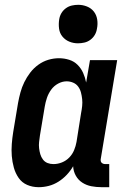

<svg xmlns="http://www.w3.org/2000/svg" viewBox="-20 -770 540 798"><path d="M141 8Q115 8 93 -1.5Q71 -11 57.5 -30.5Q44 -50 37.5 -73.5Q31 -97 29 -121.5Q27 -146 29 -171.5Q31 -197 35 -222L55 -342Q59 -364 65 -386Q71 -408 81 -428.5Q91 -449 105.5 -468Q120 -487 139.5 -501Q159 -515 181 -521.5Q203 -528 225 -528Q247 -528 267.5 -521.5Q288 -515 302.5 -500.5Q317 -486 325.5 -467Q334 -448 338 -427L354 -520H467L399 -111Q398 -107 398.5 -102Q399 -97 402 -94Q405 -91 409 -89.5Q413 -88 418 -88H434V8H402Q380 8 359.5 4Q339 0 322 -11Q305 -22 295 -40Q285 -58 284 -79Q273 -60 257.5 -43.5Q242 -27 223 -15Q204 -3 183 2.5Q162 8 141 8ZM202 -88Q220 -88 237.5 -95Q255 -102 268 -115.5Q281 -129 288 -146Q295 -163 298 -180L317 -300Q320 -315 321.5 -329.5Q323 -344 321.5 -358Q320 -372 316.5 -385.5Q313 -399 305 -410Q297 -421 284 -426.5Q271 -432 257 -432Q239 -432 221.5 -422.5Q204 -413 192.5 -397Q181 -381 175 -363Q169 -345 166 -327L146 -207Q144 -193 142.5 -180Q141 -167 142.5 -154Q144 -141 147.5 -129Q151 -117 158.5 -107Q166 -97 177.5 -92.5Q189 -88 202 -88ZM304 -590Q285 -590 268 -597Q251 -604 239.5 -618Q228 -632 225.5 -651Q223 -670 226 -689Q228 -703 235 -715Q242 -727 253.5 -735.5Q265 -744 278.5 -747Q292 -750 305 -750Q324 -750 341.5 -743Q359 -736 370 -722Q381 -708 384 -689Q387 -670 383 -651Q381 -637 374 -625Q367 -613 355.5 -604.5Q344 -596 330.5 -593Q317 -590 304 -590Z"/></svg>

Font: Iosevka Curly Slab
Style: Bold Italic
Weight: 700
Italic angle: -9°
Monospace: yes
Designer: Belleve Invis
Foundry: Belleve Invis
Version: Version 22.1.2; ttfautohint (v1.8.4)